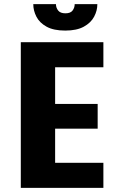

<svg xmlns="http://www.w3.org/2000/svg" viewBox="-20 -903 590 923"><path d="M80 0V-700H477V-579.5H245V-403.5H449.5V-284.5H245V-120.5H477V0ZM293.5 -756Q237.5 -756 203.8 -774.8Q170 -793.5 155 -822.8Q140 -852 140 -883H249Q249 -866 259.5 -852.5Q270 -839 294.5 -839Q319 -839 329 -852.5Q339 -866 339 -883H448Q448 -852 432.5 -822.8Q417 -793.5 383 -774.8Q349 -756 293.5 -756Z"/></svg>

Font: Trispace SemiCondensed
Style: Bold
Weight: 700
Width: 4
Designer: Tyler Finck
Foundry: Etcetera Type Company
Version: Version 1.210; ttfautohint (v1.8.3)